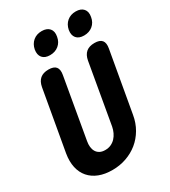

<svg xmlns="http://www.w3.org/2000/svg" viewBox="-229 -1070 1058 1193"><g transform="rotate(-30 300.0 -474.0)"><path d="M95 -655Q102 -693 124 -711.5Q146 -730 184 -730Q222 -730 237 -711.5Q252 -693 245 -655L170 -225Q166 -204 168 -185Q170 -166 178.5 -151.5Q187 -137 202.5 -128.5Q218 -120 241 -120Q264 -120 282.5 -128.5Q301 -137 314.5 -151.5Q328 -166 337 -185Q346 -204 350 -225L425 -655Q432 -693 454 -711.5Q476 -730 514 -730Q552 -730 567 -711.5Q582 -693 575 -655L499 -224Q490 -170 464.5 -126.5Q439 -83 402 -53Q365 -23 318 -6.5Q271 10 218 10Q164 10 123 -6Q82 -22 55.5 -52.5Q29 -83 19.5 -126.5Q10 -170 19 -224ZM483 -802Q446 -802 428.5 -823Q411 -844 417 -880Q424 -916 449 -937Q474 -958 511 -958Q548 -958 566 -937Q584 -916 577 -880Q571 -844 545.5 -823Q520 -802 483 -802ZM239 -802Q202 -802 184.5 -823Q167 -844 173 -880Q180 -916 205 -937Q230 -958 267 -958Q304 -958 322 -937Q340 -916 333 -880Q327 -844 301.5 -823Q276 -802 239 -802Z"/></g></svg>

Font: Maple Mono NL ExtraBold
Style: Italic
Weight: 800
Italic angle: -10°
Monospace: yes
Designer: subframe7536
Version: Version 7.000